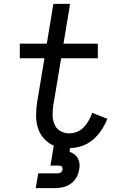

<svg xmlns="http://www.w3.org/2000/svg" viewBox="-20 -755 616 989"><path d="M164 214H264Q285 214 306 209Q327 204 345.5 190.5Q364 177 374.5 157.5Q385 138 388 117Q390 107 390 97Q390 97 390 97Q390 97 390 97Q390 97 390 97Q390 97 390 97Q390 97 390 97Q390 97 390 97Q390 81 383.5 66Q377 51 365 41.5Q353 32 338 27L341 8Q372 7 403 -3.5Q434 -14 459.5 -36Q485 -58 503 -85.5Q521 -113 533 -143L455 -174Q448 -154 437.5 -135Q427 -116 412 -100Q397 -84 377 -76Q357 -68 336 -68Q311 -68 290 -80.5Q269 -93 260 -116Q251 -139 251 -164.5Q251 -190 255 -215L295 -455H484V-530H307L341 -735H255L221 -530H82V-455H209L171 -227Q166 -194 166 -160Q166 -126 175.5 -95.5Q185 -65 206.5 -41Q228 -17 257 -5L240 98H283Q289 98 294 100Q299 102 301 107Q303 112 302 118Q301 124 297.5 129Q294 134 288 136Q282 138 277 138H177Z"/></svg>

Font: Iosevka Sparkle
Style: Italic
Weight: 400
Italic angle: -9°
Designer: Belleve Invis
Foundry: Belleve Invis
Version: Version 4.5.0; ttfautohint (v1.8.3)